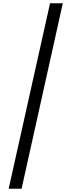

<svg xmlns="http://www.w3.org/2000/svg" viewBox="-20 -793 438 1174"><path d="M364 -773H286L33 361H112Z"/></svg>

Font: Noto Sans Telugu Condensed
Style: Regular
Weight: 400
Width: 3
Designer: Jelle Bosma - Monotype Design Team
Foundry: Monotype Imaging Inc.
Version: Version 2.005